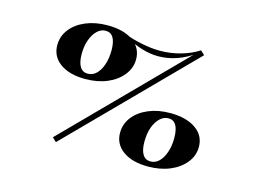

<svg xmlns="http://www.w3.org/2000/svg" viewBox="-69 -545 893 671"><g transform="rotate(15 378.0 -209.5)"><path d="M176.6 11.3 162.1 -2.4 583.9 -429.8 598.4 -416.1ZM217.7 -228.2Q160.5 -228.2 127 -252.4Q93.5 -276.6 93.5 -317.7Q93.5 -350 113.3 -375.4Q133.1 -400.8 167.7 -415.3Q202.4 -429.8 246 -429.8Q304.8 -429.8 338.7 -405.6Q372.6 -381.5 372.6 -340.3Q372.6 -308.9 352 -283.1Q331.5 -257.3 296.8 -242.7Q262.1 -228.2 217.7 -228.2ZM221.8 -248.4Q239.5 -248.4 252.8 -261.3Q266.1 -274.2 273.8 -297.2Q281.5 -320.2 281.5 -348.4Q281.5 -409.7 244.4 -409.7Q227.4 -409.7 213.7 -396.4Q200 -383.1 191.9 -360.5Q183.9 -337.9 183.9 -309.7Q183.9 -279.8 193.5 -264.1Q203.2 -248.4 221.8 -248.4ZM508.9 10.5Q451.6 10.5 418.1 -13.7Q384.7 -37.9 384.7 -78.2Q384.7 -110.5 404.4 -135.9Q424.2 -161.3 458.9 -175.8Q493.5 -190.3 537.1 -190.3Q595.2 -190.3 629.4 -166.5Q663.7 -142.7 663.7 -101.6Q663.7 -69.4 643.1 -44Q622.6 -18.5 587.9 -4Q553.2 10.5 508.9 10.5ZM512.9 -8.9Q530.6 -8.9 544 -22.2Q557.3 -35.5 564.9 -58.1Q572.6 -80.6 572.6 -108.9Q572.6 -171 535.5 -171Q518.5 -171 504.4 -157.3Q490.3 -143.5 482.7 -121.4Q475 -99.2 475 -70.2Q475 -40.3 484.7 -24.6Q494.4 -8.9 512.9 -8.9ZM443.5 -371Q414.5 -371 383.1 -380.6Q351.6 -390.3 323.4 -407.3L314.5 -416.9Q339.5 -406.5 376.6 -398.8Q413.7 -391.1 444.4 -391.1Q482.3 -391.1 518.5 -401.2Q554.8 -411.3 583.9 -429.8L578.2 -418.5Q546 -395.2 512.5 -383.1Q479 -371 443.5 -371Z"/></g></svg>

Font: Playfair 5pt SemiExpanded Light Black
Style: Italic
Weight: 900
Italic angle: -15.6°
Version: Version 2.001;gftools[0.9.30]